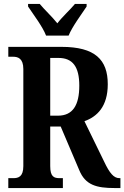

<svg xmlns="http://www.w3.org/2000/svg" viewBox="-20 -951 629 971"><path d="M213 -771H327C345 -816 393 -880 418 -918V-931H359C336 -903 294 -865 270 -833C245 -865 204 -903 181 -931H122V-918C147 -880 196 -816 213 -771ZM22 0H298V-50H282C253 -50 234 -57 234 -111V-311H287L381 -90C412 -15 468 0 560 0H589V-50H584C555 -50 534 -76 507 -133L407 -338C471 -361 525 -412 525 -525C525 -649 461 -714 291 -714H22V-664H47C70 -664 98 -656 98 -602V-111C98 -57 73 -50 47 -50H22ZM273 -366H234V-658H276C347 -658 381 -614 381 -518C381 -419 348 -366 273 -366Z"/></svg>

Font: Noto Serif Lao ExtraCondensed
Style: Bold
Weight: 700
Width: 2
Designer: Monotype Design Team
Foundry: Monotype Imaging Inc.
Version: Version 2.003